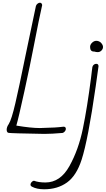

<svg xmlns="http://www.w3.org/2000/svg" viewBox="-20 -977 779 1411"><path d="M34 -6Q29 -12 29 -23Q29 -44 44 -65Q65 -98 93 -219Q121 -340 159 -528Q162 -542 183 -643Q209 -763 244 -933Q247 -943 256 -950Q265 -957 273 -957Q287 -957 290 -940Q268 -844 227 -632Q203 -506 159.5 -307Q116 -108 100 -54Q207 -36 273 -36Q347 -38 381 -40Q415 -42 447 -46Q464 -46 464 -29Q464 -21 457 -12Q450 -3 440 0Q360 7 306 7Q182 5 116.5 3Q51 1 43.5 -0.5Q36 -2 34 -6ZM215 395Q204 389 204 380Q204 371 211.5 362Q219 353 229 351Q263 364 314 364Q423 364 490 244Q557 124 589 -31.5Q621 -187 649 -405Q652 -431 654.5 -451Q657 -471 659 -485Q662 -496 670 -502Q678 -508 687 -508Q704 -508 704 -490L683 -340Q627 51 580 196Q542 314 472.5 364Q403 414 305 414Q250 414 215 395ZM675 -598H671Q642 -598 642 -632Q642 -649 656.5 -663Q671 -677 688 -677Q705 -677 720 -665Q737 -648 737 -632Q737 -617 725.5 -605.5Q714 -594 699 -594Q683 -594 675 -598Z"/></svg>

Font: Bad Script
Style: Regular
Weight: 400
Italic angle: -10°
Designer: Roman Shchyukin (Gaslight Type Foundry), Cyreal (Charset Expansion)
Foundry: Gaslight
Version: Version 2.000